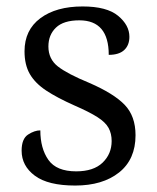

<svg xmlns="http://www.w3.org/2000/svg" viewBox="-20 -565 486 595"><path d="M213 10Q129 10 88 -20.5Q47 -51 47 -98Q47 -135 67 -148Q87 -161 105 -161Q105 -105 130 -69.5Q155 -34 216 -34Q270 -34 298 -61Q326 -88 326 -128Q326 -151 316.5 -168.5Q307 -186 282 -202Q257 -218 211 -238Q157 -262 123 -284.5Q89 -307 72.5 -335.5Q56 -364 56 -406Q56 -472 105 -508.5Q154 -545 236 -545Q311 -545 346 -516Q381 -487 381 -451Q381 -425 365 -410Q349 -395 317 -395Q317 -502 226 -502Q177 -502 153.5 -479.5Q130 -457 130 -421Q130 -382 159.5 -359Q189 -336 257 -308Q333 -275 366.5 -240Q400 -205 400 -146Q400 -71 349 -30.5Q298 10 213 10Z"/></svg>

Font: Noto Serif Hentaigana
Style: Regular
Weight: 400
Designer: Kazuhiro Yamada
Foundry: nipponia
Version: Version 1.000; ttfautohint (v1.8.4.7-5d5b)